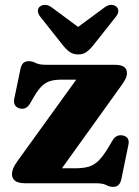

<svg xmlns="http://www.w3.org/2000/svg" viewBox="-20 -734 555 769"><path d="M462.5 -386.5 201.5 -23 180 -60H280.5Q312.5 -60 334 -66Q355.5 -72 373.5 -89.2Q391.5 -106.5 412 -140L431 -172Q439 -185 449.5 -189.5Q460 -194 472 -191.5Q486 -188.5 491.8 -179Q497.5 -169.5 494.5 -155L466 -16.5Q462.5 -0.5 454.5 7Q446.5 14.5 433 14.5Q419 14.5 405.5 7.2Q392 0 363.5 0H82Q53 0 40.5 -9.8Q28 -19.5 28 -36Q28 -48 33 -60Q38 -72 49 -87.5L311 -450.5L336.5 -415H228Q201.5 -415 183.2 -410Q165 -405 150 -391.5Q135 -378 119 -351.5L99.5 -318Q92 -306 81.8 -301.2Q71.5 -296.5 59.5 -299.5Q46 -303 40 -313Q34 -323 37 -337.5L62 -458Q65.5 -474.5 73.5 -481.8Q81.5 -489 95 -489Q109.5 -489 123 -481.8Q136.5 -474.5 164 -474.5H439Q464.5 -474.5 476.5 -466.2Q488.5 -458 488.5 -441Q488.5 -430 482.5 -417.8Q476.5 -405.5 462.5 -386.5ZM331.5 -597.5 187 -704.5Q173.5 -714.5 160.5 -714.5Q147.5 -714.5 139 -707Q132 -701.5 131.8 -690.2Q131.5 -679 142.5 -665.5L232 -552.5Q246 -535 259.8 -525.5Q273.5 -516 293 -516Q312.5 -516 326 -525.5Q339.5 -535 353.5 -552.5L443 -665.5Q454 -679 453.8 -690.2Q453.5 -701.5 446.5 -707Q438 -714.5 425.2 -714.5Q412.5 -714.5 399 -704.5L254 -597.5Z"/></svg>

Font: Fraunces 28pt Soft Wonky
Style: Bold
Weight: 700
Version: Version 1.000;[b76b70a41]